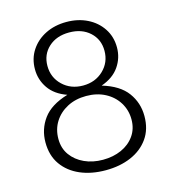

<svg xmlns="http://www.w3.org/2000/svg" viewBox="-101 -739 747 832"><g transform="rotate(-15 272.0 -322.5)"><path d="M349 -349Q426 -326 460 -279.5Q494 -233 494 -174Q494 -115 465 -74Q436 -33 386 -11.5Q336 10 272 10Q208 10 158 -11.5Q108 -33 79 -74Q50 -115 50 -174Q50 -233 84 -279.5Q118 -326 195 -349Q141 -368 114.5 -406.5Q88 -445 88 -492Q88 -540 112.5 -577Q137 -614 178.5 -634.5Q220 -655 272 -655Q324 -655 365.5 -634.5Q407 -614 431.5 -577Q456 -540 456 -492Q456 -445 429.5 -406.5Q403 -368 349 -349ZM436 -174Q436 -216 415 -250Q394 -284 357 -303.5Q320 -323 272 -323Q224 -323 187 -303.5Q150 -284 129 -250.5Q108 -217 108 -174Q108 -132 130 -101.5Q152 -71 189 -54Q226 -37 272 -37Q318 -37 355 -53.5Q392 -70 414 -101Q436 -132 436 -174ZM400 -492Q400 -543 364.5 -575.5Q329 -608 272 -608Q215 -608 179.5 -575.5Q144 -543 144 -492Q144 -440 180.5 -405Q217 -370 272 -370Q327 -370 363.5 -405Q400 -440 400 -492Z"/></g></svg>

Font: Scope One
Style: Regular
Weight: 400
Designer: Dalton Maag Ltd
Foundry: Dalton Maag Ltd
Version: Version 1.001; ttfautohint (v1.4.1) -l 11 -r 50 -G 50 -x 14 